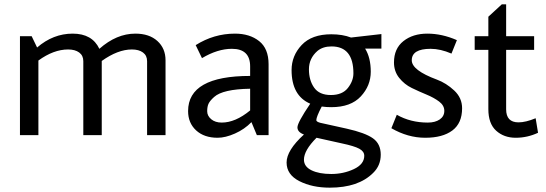

<svg xmlns="http://www.w3.org/2000/svg" viewBox="-20 -623 2518 885"><path d="M151 -404Q225 -468 315 -468Q405 -468 438 -398Q517 -468 604 -468Q668 -468 705.5 -434Q743 -400 743 -345V0H658V-341Q658 -367 639 -381Q620 -395 588 -395Q523 -395 449 -342V0H364V-341Q364 -367 345 -381Q326 -395 294 -395Q227 -395 157 -344V0H72V-456H126Z M1133 -273V-317Q1133 -398 1049 -398Q983 -398 911 -355L882 -415Q966 -468 1063 -468Q1131 -468 1174.5 -433.5Q1218 -399 1218 -327V0H1164L1139 -60Q1107 -27 1063 -7.5Q1019 12 983 12Q921 12 884 -22Q847 -56 847 -111Q847 -273 1133 -273ZM1002 -58Q1065 -58 1133 -114V-214Q1007 -212 967 -176Q948 -159 941.5 -145.5Q935 -132 935 -110.5Q935 -89 953.5 -73.5Q972 -58 1002 -58Z M1507 -129Q1484 -129 1463 -132Q1438 -84 1438 -69Q1438 -62 1456 -57L1578 -30Q1663 -11 1699 14.5Q1735 40 1735 90Q1735 140 1700 174Q1632 242 1500 242Q1419 242 1360 212Q1301 182 1301 126Q1301 70 1381 -3Q1351 -14 1351 -36Q1351 -58 1410 -145Q1324 -182 1324 -300Q1324 -366 1370.5 -415.5Q1417 -465 1507 -465Q1559 -465 1598 -450L1738 -466V-399H1663Q1689 -357 1689 -292.5Q1689 -228 1643 -178.5Q1597 -129 1507 -129ZM1609 -285Q1609 -409 1508 -409Q1468 -409 1443 -388Q1404 -354 1404 -303.5Q1404 -253 1428 -219Q1452 -185 1505 -185Q1558 -185 1583.5 -217.5Q1609 -250 1609 -285ZM1381 113Q1381 145 1416 162Q1451 179 1507 179Q1563 179 1611 156.5Q1659 134 1659 95Q1659 75 1636 62.5Q1613 50 1556 38L1439 12Q1381 70 1381 113Z M2061 -376Q2010 -398 1965 -398Q1878 -398 1878 -345Q1878 -299 1994 -256Q2037 -240 2073.5 -206Q2110 -172 2110 -124Q2110 -55 2065 -21.5Q2020 12 1940 12Q1860 12 1784 -32L1809 -94Q1872 -58 1952 -58Q1986 -58 2007 -72.5Q2028 -87 2028 -112Q2028 -137 2004 -155Q1980 -173 1946 -187Q1912 -201 1878 -217.5Q1844 -234 1820 -264Q1796 -294 1796 -335Q1796 -399 1839.5 -433.5Q1883 -468 1950 -468Q2017 -468 2086 -438Z M2313 -393V-119Q2313 -59 2370 -59Q2403 -59 2449 -78L2460 -11Q2411 12 2357 12Q2303 12 2267 -20.5Q2231 -53 2231 -120V-393H2168V-456H2231V-546L2293 -603H2313V-456H2442V-393Z"/></svg>

Font: Average Sans
Style: Regular
Weight: 400
Designer: Eduardo Rodriguez Tunni
Foundry: Eduardo Rodriguez Tunni
Version: Version 1.001